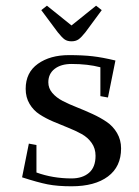

<svg xmlns="http://www.w3.org/2000/svg" viewBox="-20 -651 493 679"><path d="M58.1 -23.9 82 -143.1 108.9 -138.2V-41Q167 -20 232.9 -20Q271.5 -20 294.7 -39.8Q317.9 -59.6 317.9 -100.1Q317.9 -126 304.2 -145.5Q290.5 -165 268.8 -177Q247.1 -189 220.7 -199.5Q194.3 -210 168 -221.2Q141.6 -232.4 119.9 -246.6Q98.1 -260.7 84.5 -283.7Q70.8 -306.6 70.8 -336.9Q70.8 -394.5 114 -425.3Q157.2 -456.1 224.1 -456.1Q272.5 -456.1 307.1 -452.1Q341.8 -448.2 388.2 -437L361.8 -306.2L335 -311V-413.1Q290.5 -424.8 232.9 -424.8Q195.8 -424.8 173.3 -407.5Q150.9 -390.1 150.9 -359.9Q150.9 -338.9 165 -322.3Q179.2 -305.7 201.9 -293.9Q224.6 -282.2 252 -271.5Q279.3 -260.7 306.9 -248Q334.5 -235.4 357.2 -220Q379.9 -204.6 394 -180.4Q408.2 -156.2 408.2 -126Q408.2 -61.5 361.8 -26.9Q315.4 7.8 232.9 7.8Q183.6 7.8 148.7 1Q113.8 -5.9 58.1 -23.9ZM126 -615.2 146 -630.9 232.9 -561 319.8 -630.9 339.8 -615.2 282.2 -537.1Q267.6 -518.6 257.6 -511.7Q247.6 -504.9 232.9 -504.9Q218.3 -504.9 208.7 -511.5Q199.2 -518.1 184.1 -537.1Z"/></svg>

Font: Dehuti Alt
Style: Bold
Weight: 700
Version: Version 1.2